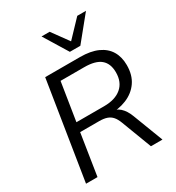

<svg xmlns="http://www.w3.org/2000/svg" viewBox="-217 -1069 1103 1201"><g transform="rotate(-30 334.5 -468.5)"><path d="M48.6 0 160.6 -705H412.3Q488.2 -705 539 -682Q589.9 -659.1 615.3 -616.6Q640.7 -574.2 640.7 -515.3Q640.7 -443.6 607.3 -395.5Q573.9 -347.3 515.7 -323.6Q457.6 -299.9 383.8 -301.4V-314.3H400.3Q443.6 -314.3 471.7 -289.1Q499.8 -264 517.3 -218L600.7 0H517.4L434.3 -218.7Q423.2 -248 408.3 -265.1Q393.4 -282.3 371.2 -290.1Q349 -297.9 315.6 -297.9H178.1L131.5 0ZM188.9 -363.2H389.1Q469.3 -363.2 514.2 -401.3Q559.1 -439.5 559.1 -510.1Q559.1 -573.2 521.8 -605Q484.5 -636.9 403.3 -636.9H232.3ZM373.5 -765 268.1 -936.9H326.7L413 -818L526.2 -936.9H589.1L449.2 -765Z"/></g></svg>

Font: Nunito Sans 12pt ExtraLight
Style: Italic
Weight: 200
Italic angle: -9°
Designer: Vernon Adams
Foundry: Vernon Adams
Version: Version 3.101;gftools[0.9.27]